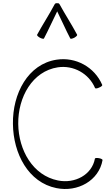

<svg xmlns="http://www.w3.org/2000/svg" viewBox="-20 -1195 718 1232"><path d="M262 -948C292 -1005 318 -1064 347 -1122C376 -1064 401 -1005 431 -948C433 -944 445 -947 457 -953C469 -960 477 -968 475 -972C440 -1038 398 -1102 362 -1168C359 -1173 353 -1176 347 -1174C340 -1176 334 -1173 331 -1168C296 -1102 254 -1038 218 -972C216 -968 224 -960 236 -953C248 -947 260 -944 262 -948ZM636 -650C587 -765 466 -831 343 -812C160 -784 60 -595 63 -400C65 -209 162 -24 342 12C478 40 615 -36 638 -168C639 -172 628 -178 615 -180C601 -183 589 -181 589 -177C570 -73 460 -15 352 -37C191 -69 99 -231 97 -400C95 -572 188 -738 351 -763C451 -778 550 -724 590 -630C592 -626 604 -627 616 -633C629 -638 638 -646 636 -650Z"/></svg>

Font: Nupuram Thin
Style: Regular
Weight: 100
Designer: Santhosh Thottingal (santhosh.thottingal@gmail.com)
Foundry: SMC
Version: Version 1.000